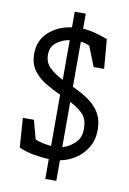

<svg xmlns="http://www.w3.org/2000/svg" viewBox="-96 -828 666 993"><g transform="rotate(10 237.0 -331.0)"><path d="M214 108V4Q174 2 132 -5.5Q90 -13 56 -29L45 -183H103L130 -84Q145 -77 169 -72Q193 -67 214 -65V-334Q172 -353 133 -376.5Q94 -400 69.5 -434.5Q45 -469 45 -520Q45 -590 93 -634Q141 -678 214 -688V-770H272V-691Q304 -689 336.5 -680.5Q369 -672 402 -659L415 -505H360L318 -611Q305 -616 294.5 -619Q284 -622 272 -623V-386Q323 -363 360 -336.5Q397 -310 417 -274.5Q437 -239 437 -189Q437 -136 413.5 -96.5Q390 -57 352.5 -32.5Q315 -8 272 0V108ZM272 -69Q308 -79 337 -106.5Q366 -134 366 -181Q366 -231 342.5 -256.5Q319 -282 272 -307ZM214 -412V-621Q173 -614 144.5 -591Q116 -568 116 -528Q116 -485 145.5 -458Q175 -431 214 -412Z"/></g></svg>

Font: Kreon Light
Style: Regular
Weight: 300
Designer: Julia Petretta
Foundry: Julia Petretta and Eli Heuer
Version: Version 2.002